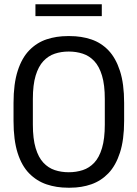

<svg xmlns="http://www.w3.org/2000/svg" viewBox="-20 -864 640 894"><path d="M296 10Q243 10 197 -5.5Q151 -21 116 -56.5Q81 -92 62 -152Q43 -212 43 -301V-385Q43 -474 62.5 -534.5Q82 -595 117 -630.5Q152 -666 197.5 -681Q243 -696 295 -696H305Q359 -696 405 -680.5Q451 -665 485 -629.5Q519 -594 538.5 -534Q558 -474 558 -385V-301Q558 -213 538.5 -153Q519 -93 485 -57.5Q451 -22 405.5 -6Q360 10 307 10ZM300 -62Q335 -62 365.5 -72Q396 -82 419 -106.5Q442 -131 455 -174.5Q468 -218 468 -284V-403Q468 -469 455 -512Q442 -555 419 -579.5Q396 -604 365.5 -614Q335 -624 300 -624Q265 -624 235 -614Q205 -604 182 -579.5Q159 -555 146 -512Q133 -469 133 -403V-284Q133 -218 146 -174.5Q159 -131 182 -106.5Q205 -82 235 -72Q265 -62 300 -62ZM145 -789V-844H454V-789Z"/></svg>

Font: Chivo Mono Light
Style: Regular
Weight: 300
Monospace: yes
Designer: Hector Gatti
Foundry: Omnibus-Type
Version: Version 1.008